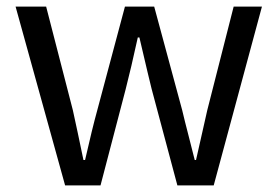

<svg xmlns="http://www.w3.org/2000/svg" viewBox="-20 -563 842 583"><path d="M177.7 0 27.3 -543H120.1L201.2 -228.5Q205.1 -210.9 216.3 -158.7Q227.5 -106.4 233.4 -77.1H238.3Q259.8 -171.9 275.4 -228.5L359.4 -543H448.2L533.2 -228.5Q540 -199.2 553.7 -146.5Q567.4 -93.8 571.3 -77.1H575.2Q582 -106.4 594.2 -161.1Q606.4 -215.8 609.4 -228.5L689.5 -543H775.4L628.9 0H518.6L440.4 -293Q434.6 -315.4 403.3 -449.2H398.4Q377.9 -355.5 361.3 -291L285.2 0Z"/></svg>

Font: Gen Shin Gothic Regular
Style: Regular
Weight: 400
Designer: [Source Han Sans]
Ryoko NISHIZUKA  (kana & ideographs); Paul D. Hunt (Latin, Greek & Cyrillic); Wenlong ZHANG  (bopomofo
Version: Version 1.002.20150607